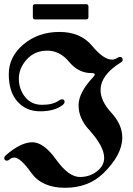

<svg xmlns="http://www.w3.org/2000/svg" viewBox="-29 -870 634 912"><path d="M0 0ZM127 -789.1V-838.9Q127 -850.1 137.7 -850.1H380.4Q391.1 -850.1 391.1 -838.9V-789.1Q391.1 -777.8 380.4 -777.8H137.7Q127 -777.8 127 -789.1ZM-8.8 -119.6Q-8.8 -126 -0.5 -133.3Q70.3 -194.3 124.5 -194.3Q178.7 -194.3 237.8 -111.8Q296.9 -29.3 350.6 -29.3Q404.3 -29.3 441.4 -64.9Q465.8 -88.4 465.8 -120.1Q465.8 -174.8 393.6 -253.9Q344.2 -308.1 344.2 -369.4Q344.2 -430.7 413.6 -503.4Q420.9 -511.2 420.9 -517.1Q420.9 -522.9 405.3 -522.9Q343.3 -522.9 299.3 -576.2Q255.4 -629.4 195.6 -629.4Q135.7 -629.4 98.1 -587.6Q60.5 -545.9 60.5 -496.3Q60.5 -446.8 90.1 -409.4Q119.6 -372.1 171.1 -372.1Q222.7 -372.1 251 -392.6Q258.8 -398.4 265.1 -398.4Q277.8 -398.4 277.8 -385.7Q277.8 -378.4 267.1 -370.1Q229 -341.3 162.1 -341.3Q95.2 -341.3 54 -387.5Q12.7 -433.6 12.7 -517.3Q12.7 -601.1 83 -659.7Q153.3 -718.3 253.4 -718.3Q353.5 -718.3 408.2 -652.6Q462.9 -586.9 502.4 -586.9Q516.1 -586.9 527.8 -594.7Q535.2 -599.6 540 -599.6Q553.7 -599.6 553.7 -584.5Q553.7 -578.6 543.5 -572.3Q448.7 -513.7 448.7 -441.4Q448.7 -390.1 500.2 -334.2Q551.8 -278.3 551.8 -216.8Q551.8 -134.3 460.9 -45.9Q390.1 22 280 22Q169.9 22 118.9 -49.8Q67.9 -121.6 38.6 -121.6Q26.9 -121.6 18.8 -114.3Q10.7 -106.9 3.9 -106.9Q-8.8 -106.9 -8.8 -119.6Z"/></svg>

Font: UnifrakturMaguntia21
Style: Book
Weight: 400
Designer: j. 'mach' wust, Gerrit Ansmann, Georg Duffner, based on a font by Peter Wiegel, original typeface by Carl Albert Fahrenw
Version: Version 2017-03-19